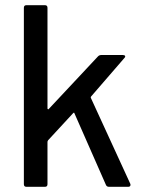

<svg xmlns="http://www.w3.org/2000/svg" viewBox="-20 -720 550 740"><path d="M72 -10V-690Q72 -700 82 -700H153Q163 -700 163 -690V-302Q163 -300 165 -299Q167 -298 168 -300L358 -503Q363 -508 371 -508H453Q460 -508 462 -504.5Q464 -501 459 -496L331 -348Q329 -346 330 -343L482 -12L483 -8Q483 0 474 0H400Q391 0 388 -8L267 -283Q266 -288 262 -284L165 -179L163 -174V-10Q163 0 153 0H82Q72 0 72 -10Z"/></svg>

Font: Barlow GEO Medium
Style: Regular
Weight: 500
Designer: Jeremy Tribby
Foundry: Tribby Type
Version: Version 1.408